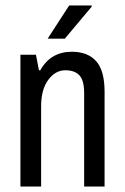

<svg xmlns="http://www.w3.org/2000/svg" viewBox="-20 -685 459 705"><path d="M218 -543H155L234 -665H316L317 -661ZM364 -348V0H289V-343Q289 -390 271.5 -408.5Q254 -427 220 -427Q183 -427 157 -391.5Q131 -356 131 -295V0H55V-484H112L123 -427H128Q166 -495 244 -495Q302 -495 333 -460.5Q364 -426 364 -348Z"/></svg>

Font: Pragati Narrow
Style: Regular
Weight: 400
Designer: Hector Gatti, Marcela Romero, Pablo Cosgaya and Nicolas Silva
Foundry: Omnibus-Type
Version: Version 1.010; ttfautohint (v1.3)